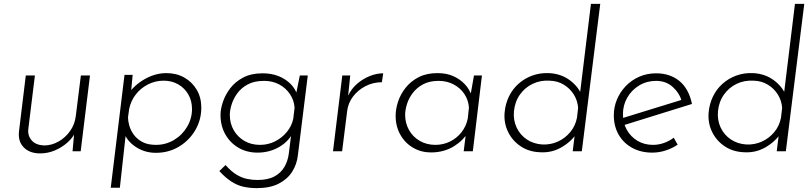

<svg xmlns="http://www.w3.org/2000/svg" viewBox="-20 -780 4187 990"><path d="M187 11Q133 11 102.5 -20Q72 -51 78 -103L113 -391H160L126 -115Q122 -81 143 -56.5Q164 -32 207 -30Q246 -30 281.5 -50Q317 -70 341.5 -104.5Q366 -139 371 -183L397 -391H444L396 0H354L364 -110L369 -99Q355 -69 326.5 -44Q298 -19 262 -4Q226 11 187 11Z M784 8Q726 8 680 -22.5Q634 -53 618 -99L631 -111L598 188H551L622 -394H664L652 -266L641 -295Q673 -342 727 -372.5Q781 -403 838 -403Q890 -403 930.5 -380Q971 -357 994.5 -317Q1018 -277 1018 -225Q1018 -162 987 -109Q956 -56 903 -24Q850 8 784 8ZM784 -33Q835 -33 877.5 -58.5Q920 -84 945 -126.5Q970 -169 970 -218Q970 -260 951 -293Q932 -326 899 -345Q866 -364 824 -364Q781 -364 743.5 -345Q706 -326 680.5 -293.5Q655 -261 646 -218L640 -175Q640 -157 646.5 -133Q653 -109 669.5 -86Q686 -63 714 -48Q742 -33 784 -33Z M1304 190Q1268 190 1236 183Q1204 176 1173.5 156.5Q1143 137 1111 102L1143 71Q1172 104 1199.5 120.5Q1227 137 1254 142.5Q1281 148 1307 148Q1361 148 1394.5 130Q1428 112 1446 81.5Q1464 51 1469 13L1485 -114L1495 -105Q1472 -53 1421 -23Q1370 7 1308 7Q1253 7 1210 -18Q1167 -43 1142 -87Q1117 -131 1117 -188Q1117 -217 1129 -253.5Q1141 -290 1166.5 -324Q1192 -358 1233.5 -380Q1275 -402 1334 -402Q1400 -402 1448.5 -371Q1497 -340 1513 -290L1502 -273L1526 -391H1567L1516 20Q1511 67 1486.5 105.5Q1462 144 1417 167Q1372 190 1304 190ZM1342 -363Q1291 -363 1257 -344.5Q1223 -326 1203 -298Q1183 -270 1174 -240.5Q1165 -211 1165 -188Q1165 -144 1185 -109Q1205 -74 1240 -53.5Q1275 -33 1321 -33Q1362 -33 1398 -51Q1434 -69 1459 -99.5Q1484 -130 1492 -167L1499 -225Q1496 -264 1474.5 -295.5Q1453 -327 1419 -345Q1385 -363 1342 -363Z M1786 -391 1775 -287Q1793 -324 1822.5 -349Q1852 -374 1887 -388Q1922 -402 1956 -402L1949 -356Q1904 -356 1865 -336Q1826 -316 1800.5 -282.5Q1775 -249 1770 -207L1744 0H1697L1745 -391Z M2202 6Q2152 6 2110.5 -18Q2069 -42 2044.5 -85Q2020 -128 2020 -183Q2020 -218 2032.5 -256Q2045 -294 2071.5 -327.5Q2098 -361 2138.5 -382Q2179 -403 2236 -403Q2282 -403 2317 -387.5Q2352 -372 2376.5 -346Q2401 -320 2412 -286L2403 -272L2424 -391H2465L2418 0H2371L2385 -114L2392 -96Q2382 -78 2363.5 -59.5Q2345 -41 2321 -26Q2297 -11 2267 -2.5Q2237 6 2202 6ZM2225 -33Q2265 -33 2300 -50Q2335 -67 2359.5 -98Q2384 -129 2392 -169L2398 -226Q2395 -265 2374 -296Q2353 -327 2318.5 -345Q2284 -363 2242 -363Q2194 -363 2161 -345Q2128 -327 2107.5 -299.5Q2087 -272 2078 -242Q2069 -212 2069 -188Q2069 -145 2089 -109.5Q2109 -74 2144.5 -53.5Q2180 -33 2225 -33Z M2764 5Q2708 3 2665 -25.5Q2622 -54 2599.5 -100.5Q2577 -147 2582 -201Q2586 -245 2604.5 -283Q2623 -321 2654 -348.5Q2685 -376 2725 -390.5Q2765 -405 2811 -403Q2873 -400 2918.5 -366Q2964 -332 2982 -284L2967 -269L3027 -760H3075L2980 0H2933L2947 -113L2955 -94Q2924 -48 2873.5 -19.5Q2823 9 2764 5ZM2776 -35Q2819 -33 2856.5 -50Q2894 -67 2920.5 -99Q2947 -131 2955 -173L2961 -224Q2958 -262 2938.5 -293Q2919 -324 2887 -343.5Q2855 -363 2814 -364Q2767 -367 2727 -348Q2687 -329 2661 -292.5Q2635 -256 2630 -206Q2626 -160 2644 -122Q2662 -84 2696.5 -61Q2731 -38 2776 -35Z M3347 -33Q3376 -33 3404 -43Q3432 -53 3454 -70L3474 -34Q3446 -15 3412 -4Q3378 7 3343 7Q3285 7 3240 -17.5Q3195 -42 3170 -85.5Q3145 -129 3145 -186Q3145 -228 3161 -266.5Q3177 -305 3206 -335.5Q3235 -366 3275 -384Q3315 -402 3364 -402Q3399 -402 3429 -392Q3459 -382 3483 -362.5Q3507 -343 3523.5 -313Q3540 -283 3548 -244L3191 -133L3183 -169L3514 -271L3496 -257Q3483 -301 3448.5 -332Q3414 -363 3363 -363Q3315 -363 3276 -339.5Q3237 -316 3214.5 -277Q3192 -238 3192 -191Q3192 -146 3212 -110.5Q3232 -75 3267 -54Q3302 -33 3347 -33Z M3816 5Q3760 3 3717 -25.5Q3674 -54 3651.5 -100.5Q3629 -147 3634 -201Q3638 -245 3656.5 -283Q3675 -321 3706 -348.5Q3737 -376 3777 -390.5Q3817 -405 3863 -403Q3925 -400 3970.5 -366Q4016 -332 4034 -284L4019 -269L4079 -760H4127L4032 0H3985L3999 -113L4007 -94Q3976 -48 3925.5 -19.5Q3875 9 3816 5ZM3828 -35Q3871 -33 3908.5 -50Q3946 -67 3972.5 -99Q3999 -131 4007 -173L4013 -224Q4010 -262 3990.5 -293Q3971 -324 3939 -343.5Q3907 -363 3866 -364Q3819 -367 3779 -348Q3739 -329 3713 -292.5Q3687 -256 3682 -206Q3678 -160 3696 -122Q3714 -84 3748.5 -61Q3783 -38 3828 -35Z"/></svg>

Font: Josefin Sans Thin Light
Style: Italic
Weight: 300
Italic angle: -7°
Version: Version 2.000